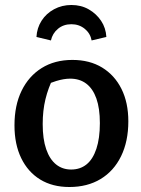

<svg xmlns="http://www.w3.org/2000/svg" viewBox="-20 -739 565 769"><path d="M258 10Q190 10 141 -20Q92 -50 65 -105.5Q38 -161 38 -237Q38 -317 66.5 -375.5Q95 -434 147 -466.5Q199 -499 270 -499Q339 -499 389 -468.5Q439 -438 466.5 -383Q494 -328 494 -253Q494 -173 465 -113.5Q436 -54 383 -22Q330 10 258 10ZM265 -60Q301 -60 326.5 -80.5Q352 -101 366 -143Q380 -185 380 -246Q380 -305 366 -344.5Q352 -384 325.5 -404Q299 -424 261 -424Q236 -424 205 -414.5Q174 -405 130 -386L195 -431Q173 -387 162 -341.5Q151 -296 151 -242Q151 -182 165 -141.5Q179 -101 204.5 -80.5Q230 -60 265 -60ZM266 -719Q305 -719 335.5 -701.5Q366 -684 385 -655.5Q404 -627 406 -591L347 -577Q342 -605 319.5 -623.5Q297 -642 266 -642Q234 -642 212 -623.5Q190 -605 184 -577L126 -591Q128 -627 146.5 -656Q165 -685 196.5 -702Q228 -719 266 -719Z"/></svg>

Font: Piazzolla 24pt SemiBold
Style: Regular
Weight: 600
Designer: Juan Pablo del Peral
Foundry: Huerta Tipografica
Version: Version 2.005